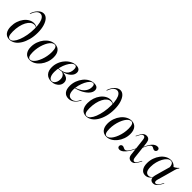

<svg xmlns="http://www.w3.org/2000/svg" viewBox="233 -1745 2872 2872"><g transform="rotate(45 1668.5 -309.0)"><path d="M154 11.3Q95.2 11.3 63.3 -29.8Q31.5 -71 31.5 -146Q31.5 -202.4 48.4 -253.2Q65.3 -304 94.8 -342.7Q124.2 -381.5 162.9 -403.6Q201.6 -425.8 244.4 -425.8Q287.1 -425.8 312.9 -402.4V-394.4Q304.8 -402.4 291.9 -406.9Q279 -411.3 263.7 -411.3Q230.6 -411.3 202 -388.3Q173.4 -365.3 152 -324.6Q130.6 -283.9 118.5 -229.4Q106.5 -175 106.5 -112.1Q106.5 -52.4 119 -25Q131.5 2.4 158.9 2.4Q188.7 2.4 215.3 -27.8Q241.9 -58.1 262.5 -110.5Q283.1 -162.9 295.6 -230.2Q308.1 -297.6 308.1 -371Q308.1 -441.1 296.8 -491.1Q285.5 -541.1 263.7 -567.3Q241.9 -593.5 211.3 -593.5Q178.2 -593.5 150.8 -564.1Q123.4 -534.7 104 -480.6H95.2Q115.3 -546 156.9 -588.3Q198.4 -630.6 243.5 -630.6Q285.5 -630.6 316.9 -596.8Q348.4 -562.9 366.5 -502.8Q384.7 -442.7 384.7 -363.7Q384.7 -283.9 366.9 -216.1Q349.2 -148.4 318.1 -97.2Q287.1 -46 244.8 -17.3Q202.4 11.3 154 11.3Z M585.5 12.9Q525.8 12.9 492.7 -27.8Q459.7 -68.5 459.7 -140.3Q459.7 -196.8 478.2 -248.4Q496.8 -300 528.6 -339.9Q560.5 -379.8 601.2 -402.8Q641.9 -425.8 687.1 -425.8Q746 -425.8 779.4 -385.5Q812.9 -345.2 812.9 -272.6Q812.9 -216.9 794.4 -165.3Q775.8 -113.7 744 -73.8Q712.1 -33.9 671.4 -10.5Q630.6 12.9 585.5 12.9ZM584.7 4Q607.3 4 629.8 -13.7Q652.4 -31.5 671.4 -61.7Q690.3 -91.9 705.6 -131.9Q721 -171.8 729.4 -216.9Q737.9 -262.1 737.9 -307.3Q737.9 -363.7 725.4 -390.3Q712.9 -416.9 687.9 -416.9Q665.3 -416.9 642.7 -399.6Q620.2 -382.3 601.2 -352Q582.3 -321.8 567.3 -281.9Q552.4 -241.9 544 -196.8Q535.5 -151.6 535.5 -105.6Q535.5 -50 547.6 -23Q559.7 4 584.7 4Z M1039.5 11.3Q971.8 11.3 933.9 -29.8Q896 -71 896 -145.2Q896 -200 915.3 -250.4Q934.7 -300.8 969 -340.3Q1003.2 -379.8 1046.4 -402.8Q1089.5 -425.8 1136.3 -425.8Q1177.4 -425.8 1199.2 -407.7Q1221 -389.5 1221 -355.6Q1221 -312.9 1187.1 -277Q1153.2 -241.1 1096.8 -220.2Q1040.3 -199.2 971 -198.4V-206.5Q1061.3 -206.5 1108.5 -245.2Q1155.6 -283.9 1155.6 -358.1Q1155.6 -388.7 1147.2 -402.4Q1138.7 -416.1 1121 -416.1Q1095.2 -416.1 1069 -390.3Q1042.7 -364.5 1020.6 -321.4Q998.4 -278.2 985.5 -226.6Q972.6 -175 972.6 -124.2Q972.6 -66.1 991.1 -31.9Q1009.7 2.4 1041.1 2.4Q1062.9 2.4 1079.8 -12.5Q1096.8 -27.4 1106.9 -53.2Q1116.9 -79 1116.9 -109.7Q1116.9 -151.6 1095.6 -177.8Q1074.2 -204 1037.1 -206.5L1038.7 -208.9Q1086.3 -212.9 1120.2 -202.8Q1154 -192.7 1172.2 -170.6Q1190.3 -148.4 1190.3 -115.3Q1190.3 -79.8 1170.2 -50.8Q1150 -21.8 1116.1 -5.2Q1082.3 11.3 1039.5 11.3Z M1404 11.3Q1346 11.3 1314.5 -27.4Q1283.1 -66.1 1283.1 -137.1Q1283.1 -194.4 1302.4 -246.4Q1321.8 -298.4 1354.4 -339.1Q1387.1 -379.8 1429.4 -402.8Q1471.8 -425.8 1518.5 -425.8Q1558.1 -425.8 1578.6 -408.5Q1599.2 -391.1 1599.2 -358.9Q1599.2 -319.4 1568.1 -281.9Q1537.1 -244.4 1483.1 -214.1Q1429 -183.9 1356.5 -166.9V-174.2Q1413.7 -191.9 1453.2 -219.8Q1492.7 -247.6 1512.9 -283.9Q1533.1 -320.2 1533.1 -363.7Q1533.1 -390.3 1525.4 -403.6Q1517.7 -416.9 1501.6 -416.9Q1478.2 -416.9 1452.8 -391.5Q1427.4 -366.1 1406.9 -324.2Q1386.3 -282.3 1373.4 -233.1Q1360.5 -183.9 1360.5 -136.3Q1360.5 -76.6 1381 -45.6Q1401.6 -14.5 1440.3 -14.5Q1474.2 -14.5 1502.8 -38.3Q1531.5 -62.1 1554.8 -112.1H1563.7Q1536.3 -51.6 1495.6 -20.2Q1454.8 11.3 1404 11.3Z M1775.8 11.3Q1716.9 11.3 1685.1 -29.8Q1653.2 -71 1653.2 -146Q1653.2 -202.4 1670.2 -253.2Q1687.1 -304 1716.5 -342.7Q1746 -381.5 1784.7 -403.6Q1823.4 -425.8 1866.1 -425.8Q1908.9 -425.8 1934.7 -402.4V-394.4Q1926.6 -402.4 1913.7 -406.9Q1900.8 -411.3 1885.5 -411.3Q1852.4 -411.3 1823.8 -388.3Q1795.2 -365.3 1773.8 -324.6Q1752.4 -283.9 1740.3 -229.4Q1728.2 -175 1728.2 -112.1Q1728.2 -52.4 1740.7 -25Q1753.2 2.4 1780.6 2.4Q1810.5 2.4 1837.1 -27.8Q1863.7 -58.1 1884.3 -110.5Q1904.8 -162.9 1917.3 -230.2Q1929.8 -297.6 1929.8 -371Q1929.8 -441.1 1918.5 -491.1Q1907.3 -541.1 1885.5 -567.3Q1863.7 -593.5 1833.1 -593.5Q1800 -593.5 1772.6 -564.1Q1745.2 -534.7 1725.8 -480.6H1716.9Q1737.1 -546 1778.6 -588.3Q1820.2 -630.6 1865.3 -630.6Q1907.3 -630.6 1938.7 -596.8Q1970.2 -562.9 1988.3 -502.8Q2006.5 -442.7 2006.5 -363.7Q2006.5 -283.9 1988.7 -216.1Q1971 -148.4 1939.9 -97.2Q1908.9 -46 1866.5 -17.3Q1824.2 11.3 1775.8 11.3Z M2207.3 12.9Q2147.6 12.9 2114.5 -27.8Q2081.5 -68.5 2081.5 -140.3Q2081.5 -196.8 2100 -248.4Q2118.5 -300 2150.4 -339.9Q2182.3 -379.8 2223 -402.8Q2263.7 -425.8 2308.9 -425.8Q2367.7 -425.8 2401.2 -385.5Q2434.7 -345.2 2434.7 -272.6Q2434.7 -216.9 2416.1 -165.3Q2397.6 -113.7 2365.7 -73.8Q2333.9 -33.9 2293.1 -10.5Q2252.4 12.9 2207.3 12.9ZM2206.5 4Q2229 4 2251.6 -13.7Q2274.2 -31.5 2293.1 -61.7Q2312.1 -91.9 2327.4 -131.9Q2342.7 -171.8 2351.2 -216.9Q2359.7 -262.1 2359.7 -307.3Q2359.7 -363.7 2347.2 -390.3Q2334.7 -416.9 2309.7 -416.9Q2287.1 -416.9 2264.5 -399.6Q2241.9 -382.3 2223 -352Q2204 -321.8 2189.1 -281.9Q2174.2 -241.9 2165.7 -196.8Q2157.3 -151.6 2157.3 -105.6Q2157.3 -50 2169.4 -23Q2181.5 4 2206.5 4Z M2733.1 11.3Q2700 11.3 2681.9 -8.5Q2663.7 -28.2 2659.7 -68.5L2628.2 -345.2Q2625 -371 2616.1 -383.5Q2607.3 -396 2591.1 -396Q2575.8 -396 2563.3 -383.1Q2550.8 -370.2 2533.1 -335.5L2517.7 -304.8H2508.9L2528.2 -342.7Q2551.6 -389.5 2574.2 -407.7Q2596.8 -425.8 2625.8 -425.8Q2658.1 -425.8 2676.2 -406.5Q2694.4 -387.1 2699.2 -346.8L2730.6 -70.2Q2733.9 -44.4 2743.1 -31.5Q2752.4 -18.5 2767.7 -18.5Q2782.3 -18.5 2794.8 -31.9Q2807.3 -45.2 2825 -79L2841.1 -109.7H2850L2830.6 -71.8Q2807.3 -25.8 2784.7 -7.3Q2762.1 11.3 2733.1 11.3ZM2482.3 11.3Q2463.7 11.3 2452.8 1.2Q2441.9 -8.9 2441.9 -25.8Q2441.9 -42.7 2453.2 -54Q2464.5 -65.3 2481.5 -65.3Q2489.5 -65.3 2497.6 -62.1Q2505.6 -58.9 2513.3 -55.2Q2521 -51.6 2528.2 -48.8Q2535.5 -46 2541.9 -46Q2557.3 -46 2574.6 -61.7Q2591.9 -77.4 2611.3 -110.1Q2630.6 -142.7 2652.4 -191.1L2656.5 -183.1Q2631.5 -123.4 2602 -79.8Q2572.6 -36.3 2541.9 -12.5Q2511.3 11.3 2482.3 11.3ZM2704 -244.4 2700 -250.8Q2733.1 -338.7 2772.2 -382.3Q2811.3 -425.8 2856.5 -425.8Q2875 -425.8 2885.5 -416.5Q2896 -407.3 2896 -390.3Q2896 -373.4 2884.7 -361.7Q2873.4 -350 2857.3 -350Q2848.4 -350 2840.7 -353.6Q2833.1 -357.3 2825.8 -361.3Q2818.5 -365.3 2811.7 -369Q2804.8 -372.6 2797.6 -372.6Q2776.6 -372.6 2753.6 -341.1Q2730.6 -309.7 2704 -244.4Z M3026.6 11.3Q2975.8 11.3 2946.8 -28.6Q2917.7 -68.5 2917.7 -139.5Q2917.7 -196.8 2935.9 -248.4Q2954 -300 2984.7 -339.9Q3015.3 -379.8 3055.6 -402.8Q3096 -425.8 3139.5 -425.8Q3176.6 -425.8 3205.6 -408.5Q3234.7 -391.1 3255.6 -357.3L3204 -326.6Q3201.6 -371 3186.7 -394Q3171.8 -416.9 3145.2 -416.9Q3116.9 -416.9 3089.9 -393.1Q3062.9 -369.4 3041.5 -329.8Q3020.2 -290.3 3007.3 -240.7Q2994.4 -191.1 2994.4 -137.9Q2994.4 -76.6 3012.9 -48.4Q3031.5 -20.2 3066.1 -20.2Q3085.5 -20.2 3102.4 -31Q3119.4 -41.9 3133.1 -63.7V-57.3Q3115.3 -24.2 3087.9 -6.5Q3060.5 11.3 3026.6 11.3ZM3165.3 -206.5 3210.5 -366.1Q3237.9 -375 3265.7 -392.3Q3293.5 -409.7 3310.5 -430.6L3316.1 -423.4Q3308.1 -414.5 3302.8 -405.6Q3297.6 -396.8 3293.1 -386.7Q3288.7 -376.6 3284.7 -362.1L3241.9 -206.5ZM3204.8 -76.6Q3196.8 -48.4 3201.6 -31Q3206.5 -13.7 3225 -13.7Q3242.7 -13.7 3259.7 -30.2Q3276.6 -46.8 3292.7 -78.2L3308.1 -108.1H3316.9L3299.2 -73.4Q3290.3 -56.5 3276.2 -36.3Q3262.1 -16.1 3242.3 -1.6Q3222.6 12.9 3193.5 12.9Q3166.9 12.9 3150.4 -1.2Q3133.9 -15.3 3129.8 -39.9Q3125.8 -64.5 3134.7 -96L3165.3 -206.5H3241.9Z"/></g></svg>

Font: Playfair 144pt SemiCondensed
Style: Italic
Weight: 400
Width: 4
Italic angle: -15.6°
Designer: Claus Eggers Sørensen
Foundry: Claus Eggers Sørensen
Version: Version 2.203